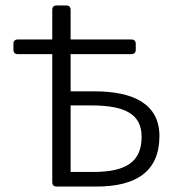

<svg xmlns="http://www.w3.org/2000/svg" viewBox="-20 -685 652 705"><path d="M327.1 -349.6H239.3V-486.3H462.9C472.7 -486.3 478.5 -492.2 478.5 -502V-524.4C478.5 -534.2 472.7 -540 462.9 -540H239.3V-649.4C239.3 -659.2 233.4 -665 223.6 -665H187.5C177.7 -665 171.9 -659.2 171.9 -649.4V-540H44.9C35.2 -540 29.3 -534.2 29.3 -524.4V-502C29.3 -492.2 35.2 -486.3 44.9 -486.3H171.9V-15.6C171.9 -5.9 177.7 0 187.5 0H334C480.5 0 565.4 -55.7 565.4 -185.5C565.4 -302.7 470.7 -349.6 327.1 -349.6ZM323.2 -53.7H239.3V-297.9H315.4C441.4 -297.9 500 -264.6 500 -182.6C500 -89.8 441.4 -53.7 323.2 -53.7Z"/></svg>

Font: Ed Sans Neue Light
Style: Regular
Weight: 300
Designer: Stephen Hutchings
Version: Version 1.004;PS 001.004;hotconv 1.0.88;makeotf.lib2.5.64775